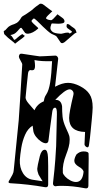

<svg xmlns="http://www.w3.org/2000/svg" viewBox="-51 -1011 534 1036"><path d="M409 5Q372 -2 343 -5Q314 -8 292 -8Q281 -8 270.5 -8Q260 -8 249 -6H248Q242 -6 238 -11Q234 -16 235 -23Q244 -100 247.5 -150.5Q251 -201 252 -223L256 -393Q257 -430 246 -430Q234 -430 231 -408Q224 -353 218.5 -315.5Q213 -278 211 -256Q210 -238 196 -238Q185 -238 170 -248Q155 -258 143.5 -273Q132 -288 129 -303Q128 -311 127 -318.5Q126 -326 125 -333Q99 -317 84.5 -284Q70 -251 64 -214Q58 -177 56 -149Q54 -107 73 -76.5Q92 -46 126 -41L179 -33Q175 -39 169.5 -48Q164 -57 157 -69Q150 -87 150 -101Q150 -106 153.5 -123.5Q157 -141 164 -169Q173 -203 191 -203Q206 -203 208 -162Q209 -137 209 -115Q209 -93 209 -74V-15Q209 2 192 -1Q102 -17 10 -22Q-5 -22 -5 -29Q-5 -32 2 -43Q9 -54 16 -68Q23 -82 23 -92L50 -362Q53 -400 57.5 -475Q62 -550 69 -661Q70 -668 60.5 -683Q51 -698 51 -707Q53 -724 68 -721Q111 -714 134.5 -711Q158 -708 163 -707Q168 -707 189.5 -708Q211 -709 248 -711Q254 -711 258.5 -705.5Q263 -700 263 -694L246 -543Q285 -564 316 -564Q346 -564 381 -546Q416 -528 432 -503Q449 -478 449 -431Q449 -420 447.5 -403Q446 -386 444 -363Q441 -336 438 -302Q435 -268 429 -227Q427 -216 421 -216Q416 -216 410.5 -221.5Q405 -227 405 -232L408 -299Q322 -301 322 -374Q322 -404 345 -499Q348 -512 341 -520.5Q334 -529 325 -529Q301 -529 247 -472H250Q279 -472 284 -437Q284 -409 286.5 -382Q289 -355 305 -320Q321 -286 323 -277Q324 -272 324.5 -267Q325 -262 325 -257Q325 -238 319.5 -217.5Q314 -197 306 -177Q285 -124 288 -80Q289 -71 300 -59Q311 -47 327.5 -38Q344 -29 359 -29Q395 -29 400 -85Q399 -90 393.5 -97Q388 -104 375 -111Q350 -126 350 -143Q350 -157 361 -177Q378 -194 400 -194Q429 -194 427 -179Q428 -161 427 -118.5Q426 -76 426 -9Q426 8 409 5ZM135 -416Q150 -450 185 -464Q186 -472 189 -482Q192 -492 199 -502Q213 -523 220 -568Q227 -613 230 -681Q171 -679 135 -687Q138 -668 138 -655Q138 -632 124 -632H119Q116 -633 114 -633Q102 -633 100 -613Q97 -589 94 -557Q91 -525 87 -485Q87 -472 103 -453Q119 -434 135 -416ZM30 -775Q30 -778 5 -797Q-1 -801 -7.5 -807Q-14 -813 -22 -821Q-29 -826 -29 -831Q-29 -833 -30.5 -838.5Q-32 -844 -28 -845Q-22 -847 -11.5 -860Q-1 -873 26 -881Q40 -886 49 -895.5Q58 -905 63 -915Q67 -923 87 -933Q101 -942 112 -950Q123 -958 124 -959Q132 -967 142.5 -975Q153 -983 165 -991H170Q177 -991 183 -986Q185 -985 195 -977Q205 -969 216 -961Q227 -953 230 -951Q231 -951 231 -950Q231 -949 230 -949Q230 -949 223 -942.5Q216 -936 208.5 -928.5Q201 -921 199 -917Q198 -916 198 -915Q198 -914 197 -912L198 -911Q203 -906 211.5 -904Q220 -902 224 -902Q229 -902 237 -910Q245 -918 252 -926Q259 -934 259 -934Q276 -922 286.5 -914Q297 -906 297 -896Q297 -888 286.5 -885.5Q276 -883 263 -883Q250 -883 240 -884Q230 -885 228 -884Q225 -880 225 -877Q225 -876 223 -871Q221 -866 221 -859Q221 -850 231 -840.5Q241 -831 274 -829Q280 -828 292 -831.5Q304 -835 313 -835Q324 -835 325 -829Q329 -833 335 -836Q340 -840 333 -844.5Q326 -849 313 -859Q308 -864 308 -869Q308 -871 308.5 -873.5Q309 -876 309 -878V-879Q312 -882 315 -881Q318 -881 319 -880Q324 -878 328 -874Q332 -870 350 -858Q358 -851 359.5 -843.5Q361 -836 362 -835Q362 -834 358 -833.5Q354 -833 342 -822L298 -784Q294 -781 291 -780Q288 -779 285 -778Q279 -778 276 -782L255 -813Q251 -819 228 -828Q224 -830 218.5 -834Q213 -838 205 -845L181 -867Q178 -870 169 -879Q160 -888 149.5 -898Q139 -908 132 -912Q119 -903 119 -897Q120 -893 129 -884Q138 -875 147 -867.5Q156 -860 155 -859V-857Q126 -831 100 -829Q90 -829 85 -833Q84 -834 79 -841Q74 -848 69.5 -854.5Q65 -861 63 -861Q58 -861 51.5 -852.5Q45 -844 34.5 -834.5Q24 -825 5 -822Q13 -817 19 -806Q25 -795 26 -796Q29 -796 30 -797Q39 -805 54 -817Q69 -829 72 -826L77 -821L83 -818Q83 -817 79 -813Q75 -809 72 -807L48 -789Q31 -775 30 -775Z"/></svg>

Font: Moo Lah Lah
Style: Regular
Weight: 400
Designer: Robert E. Leuschke
Foundry: Robert E. Leuschke
Version: Version 1.010; ttfautohint (v1.8.3)